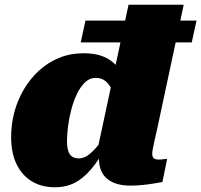

<svg xmlns="http://www.w3.org/2000/svg" viewBox="-20 -778 850 811"><path d="M522 -358Q520 -414 500 -458Q480 -502 439.5 -527.5Q399 -553 334 -553Q277 -553 229.5 -533.5Q182 -514 144.5 -479.5Q107 -445 80.5 -400Q54 -355 40.5 -304Q27 -253 27 -199Q27 -132 50 -84.5Q73 -37 114.5 -12Q156 13 211 13Q267 13 307.5 -12.5Q348 -38 382.5 -85.5Q417 -133 456 -201L448 -234Q417 -191 394 -163.5Q371 -136 352 -122.5Q333 -109 313 -109Q297 -109 285.5 -116Q274 -123 268.5 -139.5Q263 -156 263 -182Q263 -210 267.5 -245.5Q272 -281 281.5 -316.5Q291 -352 305.5 -382Q320 -412 339.5 -430.5Q359 -449 384 -449Q409 -449 425.5 -435.5Q442 -422 452.5 -399.5Q463 -377 469 -348ZM341 -691 321 -599H790L810 -691ZM523 -758 387 -124 398 -136Q398 -126 398 -120Q398 -114 398 -108Q398 -51 433 -22.5Q468 6 530 6Q557 6 581.5 3.5Q606 1 627.5 -2.5Q649 -6 666 -9L686 -107Q680 -107 670.5 -105.5Q661 -104 651 -104Q637 -104 630 -109.5Q623 -115 623 -128Q623 -136 625.5 -149.5Q628 -163 632.5 -183.5Q637 -204 644 -234L756 -758Z"/></svg>

Font: Roboto Serif 20pt Black
Style: Italic
Weight: 900
Italic angle: -10°
Version: Version 1.008